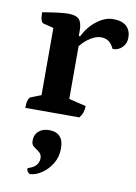

<svg xmlns="http://www.w3.org/2000/svg" viewBox="-85 -518 613 864"><g transform="rotate(10 221.5 -86.0)"><path d="M41 0Q41 -44 57 -51L103 -69V-376L56 -388Q41 -392 41 -437Q90 -445 116 -448Q142 -451 159 -451Q194 -451 208 -436Q222 -421 222 -384V-360H228Q251 -406 288 -434Q325 -462 361 -462Q403 -462 423 -443Q443 -424 443 -391Q443 -365 425.5 -347Q408 -329 382 -329Q370 -354 355.5 -363Q341 -372 322 -372Q300 -372 274.5 -356Q249 -340 229 -315V-74L307 -55Q307 -22 288 0ZM112 290Q106 286 102 281Q98 276 98 265Q124 258 136 244Q148 230 148 212Q148 194 135.5 184.5Q123 175 110.5 166Q98 157 99 138Q99 112 117 96Q135 80 165 80Q231 80 231 153Q231 191 212.5 221.5Q194 252 166.5 270.5Q139 289 112 290Z"/></g></svg>

Font: Petrona
Style: Bold
Weight: 700
Designer: Ringo R. Seeber
Foundry: Ringo R. Seeber
Version: Version 2.001; ttfautohint (v1.8.3)